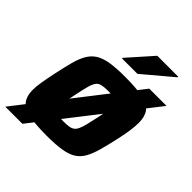

<svg xmlns="http://www.w3.org/2000/svg" viewBox="-233 -853 1039 1039"><g transform="rotate(45 287.0 -333.0)"><path d="M-20 55 462 -565H594L111 55ZM249.9 8Q161.3 8 111.2 -3Q61.2 -14 40.9 -41.1Q20.5 -68.1 20.5 -114.3Q20.5 -140.7 26.3 -175.6Q32.1 -210.4 41.5 -255Q54.9 -319 66.9 -364.2Q78.8 -409.4 96.3 -439.4Q113.8 -469.4 141.5 -486.7Q169.2 -504 213.6 -511Q258 -518 324.3 -518Q412.9 -518 462.5 -507Q512.2 -496 532.6 -468.9Q552.9 -441.9 552.9 -394.7Q552.9 -368.3 548.2 -333.7Q543.5 -299 533.5 -255Q519.5 -191 506.8 -145.8Q494.1 -100.6 477.1 -70.6Q460.2 -40.6 432.6 -23.3Q404.9 -6 360.5 1Q316.2 8 249.9 8ZM257.2 -110.9Q283.2 -110.9 300 -113.5Q316.8 -116.1 327.4 -123.9Q338 -131.7 345.3 -147.6Q352.6 -163.5 359.3 -189.8Q366 -216.2 374.2 -255Q382.2 -292.3 386 -316.9Q389.9 -341.6 389.9 -358Q389.9 -375.8 382.7 -384.6Q375.6 -393.3 359.9 -396.2Q344.2 -399.1 316.9 -399.1Q284.5 -399.1 265.9 -394.9Q247.3 -390.7 237 -376.1Q226.6 -361.4 219.2 -332.9Q211.7 -304.5 201.4 -255Q193.8 -216.7 189 -191.8Q184.1 -166.9 184.1 -151Q184.1 -133.6 191 -124.9Q197.9 -116.3 213.9 -113.6Q229.9 -110.9 257.2 -110.9ZM241.5 -576.3 242.5 -581.3 367 -721.5H527.6L526.6 -716.5L360 -576.3Z"/></g></svg>

Font: Saira Thin
Style: Italic
Weight: 100
Italic angle: -12°
Designer: Hector Gatti with collaboration of the Omnibus-Type team
Foundry: Omnibus-Type
Version: Version 1.101